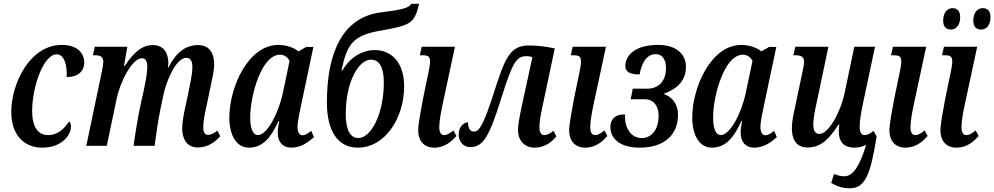

<svg xmlns="http://www.w3.org/2000/svg" viewBox="-20 -789 5380 1039"><path d="M208 10C315 10 364 -58 364 -104C364 -116 360 -128 354 -132C330 -96 296 -58 240 -58C184 -58 154 -104 154 -189C154 -318 215 -495 287 -495C327 -495 344 -439 341 -372C408 -372 436 -409 436 -451C436 -500 399 -546 315 -546C140 -546 41 -335 41 -184C41 -54 114 10 208 10Z M1051 9C1107 9 1146 -23 1172 -52L1156 -82C1137 -67 1122 -59 1105 -59C1089 -59 1080 -74 1080 -100C1080 -128 1086 -166 1096 -208L1119 -319C1127 -356 1139 -405 1139 -441C1139 -496 1117 -545 1052 -545C987 -545 935 -509 892 -425H888C890 -432 891 -440 891 -446C891 -497 870 -545 807 -545C750 -545 704 -507 655 -432H651L669 -536H493L483 -490H495C521 -490 539 -483 539 -454C539 -442 535 -422 531 -401L447 0H558L611 -254C628 -339 693 -474 748 -474C772 -474 777 -449 777 -428C777 -389 764 -329 758 -300L741 -224C726 -154 708 -44 703 0H817C822 -44 839 -159 849 -203L863 -269C881 -360 936 -477 988 -476C1014 -476 1021 -454 1021 -426C1021 -388 1008 -331 1002 -300L985 -220C971 -158 966 -121 966 -92C966 -39 990 9 1051 9Z M1327 10C1402 10 1447 -45 1487 -134H1491C1487 -113 1483 -96 1483 -70C1483 -19 1512 10 1556 10C1612 10 1652 -23 1679 -47L1664 -81C1646 -67 1632 -57 1617 -57C1601 -57 1590 -73 1590 -103C1590 -131 1604 -195 1609 -218L1676 -535H1637L1595 -511C1573 -530 1530 -546 1487 -546C1321 -546 1221 -314 1221 -153C1221 -61 1257 10 1327 10ZM1376 -58C1352 -58 1334 -85 1334 -154C1334 -272 1395 -493 1495 -493C1517 -493 1537 -481 1547 -459L1511 -288C1488 -176 1425 -58 1376 -58Z M1917 10C2062 10 2167 -148 2167 -322C2167 -448 2101 -518 2008 -518C1935 -518 1870 -473 1833 -408H1828C1858 -550 1889 -597 2038 -623C2205 -652 2223 -663 2248 -769L2205 -768C2195 -746 2149 -735 2040 -722C1836 -695 1749 -508 1749 -235C1749 -81 1807 10 1917 10ZM1919 -42C1876 -42 1851 -85 1851 -171C1851 -344 1919 -466 1988 -466C2031 -466 2057 -428 2057 -343C2057 -172 1988 -42 1919 -42Z M2329 10C2389 10 2424 -25 2450 -53L2434 -83C2414 -68 2401 -58 2383 -58C2366 -58 2357 -73 2357 -102C2357 -131 2366 -181 2374 -219L2442 -536H2262L2252 -490H2266C2307 -490 2314 -478 2302 -414L2269 -254C2258 -195 2243 -117 2243 -83C2243 -29 2273 10 2329 10Z M2873 10C2930 10 2966 -22 2991 -51L2975 -81C2954 -66 2942 -58 2926 -58C2908 -58 2899 -74 2899 -100C2899 -127 2905 -164 2914 -205L2982 -527C2940 -536 2891 -543 2842 -543C2735 -543 2711 -468 2649 -276C2596 -113 2574 -77 2544 -77C2520 -77 2512 -104 2513 -127C2490 -127 2462 -103 2462 -61C2462 -28 2483 7 2525 7C2596 7 2629 -54 2693 -259C2754 -453 2775 -485 2829 -485C2842 -485 2852 -483 2861 -479L2802 -208C2788 -142 2783 -104 2783 -85C2783 -34 2814 10 2873 10Z M3146 10C3206 10 3241 -25 3267 -53L3251 -83C3231 -68 3218 -58 3200 -58C3183 -58 3174 -73 3174 -102C3174 -131 3183 -181 3191 -219L3259 -536H3079L3069 -490H3083C3124 -490 3131 -478 3119 -414L3086 -254C3075 -195 3060 -117 3060 -83C3060 -29 3090 10 3146 10Z M3441 10C3574 10 3649 -58 3649 -168C3649 -228 3615 -266 3573 -280V-282C3632 -304 3692 -342 3692 -428C3692 -494 3642 -546 3541 -546C3415 -546 3364 -488 3364 -432C3364 -400 3389 -386 3441 -386C3453 -452 3481 -496 3528 -496C3568 -496 3584 -462 3584 -420C3584 -350 3543 -309 3483 -309H3404L3393 -252H3468C3517 -252 3544 -215 3544 -165C3544 -81 3502 -42 3452 -42C3401 -42 3359 -87 3362 -170C3302 -170 3283 -138 3283 -101C3283 -44 3329 10 3441 10Z M3832 10C3907 10 3952 -45 3992 -134H3996C3992 -113 3988 -96 3988 -70C3988 -19 4017 10 4061 10C4117 10 4157 -23 4184 -47L4169 -81C4151 -67 4137 -57 4122 -57C4106 -57 4095 -73 4095 -103C4095 -131 4109 -195 4114 -218L4181 -535H4142L4100 -511C4078 -530 4035 -546 3992 -546C3826 -546 3726 -314 3726 -153C3726 -61 3762 10 3832 10ZM3881 -58C3857 -58 3839 -85 3839 -154C3839 -272 3900 -493 4000 -493C4022 -493 4042 -481 4052 -459L4016 -288C3993 -176 3930 -58 3881 -58Z M4658 -58C4642 -58 4632 -73 4632 -102C4632 -132 4638 -169 4644 -201L4715 -536H4603L4551 -288C4529 -182 4464 -64 4414 -64C4390 -64 4381 -87 4381 -115C4381 -146 4391 -197 4400 -237L4463 -536H4284L4273 -490H4285C4317 -490 4331 -480 4331 -456C4331 -438 4326 -415 4320 -388L4283 -212C4275 -176 4265 -130 4265 -95C4265 -39 4286 9 4350 9C4424 9 4467 -38 4517 -114H4522C4520 -98 4519 -87 4519 -78C4519 -30 4539 10 4604 10C4628 10 4649 4 4667 -5C4633 107 4597 165 4549 165C4525 165 4509 158 4493 153L4478 201C4507 217 4535 230 4578 230C4663 230 4691 154 4724 -51L4707 -81C4689 -66 4675 -58 4658 -58Z M4879 10C4939 10 4974 -25 5000 -53L4984 -83C4964 -68 4951 -58 4933 -58C4916 -58 4907 -73 4907 -102C4907 -131 4916 -181 4924 -219L4992 -536H4812L4802 -490H4816C4857 -490 4864 -478 4852 -414L4819 -254C4808 -195 4793 -117 4793 -83C4793 -29 4823 10 4879 10Z M5290 -629C5313 -629 5340 -647 5340 -697C5340 -730 5323 -745 5298 -745C5267 -745 5247 -717 5247 -677C5247 -644 5263 -629 5290 -629ZM5126 -629C5149 -629 5176 -647 5176 -697C5176 -730 5159 -745 5135 -745C5103 -745 5084 -717 5084 -677C5084 -644 5100 -629 5126 -629ZM5155 10C5215 10 5250 -25 5276 -53L5260 -83C5240 -68 5227 -58 5209 -58C5192 -58 5183 -73 5183 -102C5183 -131 5192 -181 5200 -219L5268 -536H5088L5078 -490H5092C5133 -490 5140 -478 5128 -414L5095 -254C5084 -195 5069 -117 5069 -83C5069 -29 5099 10 5155 10Z"/></svg>

Font: Noto Serif Condensed Semi
Style: Italic
Weight: 600
Width: 3
Italic angle: -12°
Designer: Monotype Design Team
Foundry: Monotype Imaging Inc.
Version: Version 1.901